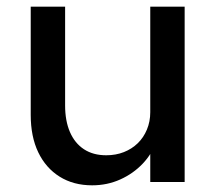

<svg xmlns="http://www.w3.org/2000/svg" viewBox="-20 -545 645 575"><path d="M256 10Q200 10 158.5 -16Q117 -42 94.5 -89Q72 -136 72 -201V-525H175V-229Q175 -183 189.5 -149.5Q204 -116 231.5 -98Q259 -80 298 -80Q327 -80 351 -89.5Q375 -99 392.5 -116Q410 -133 420 -157Q430 -181 430 -209V-525H533V0H430V-110L448 -122Q436 -85 407.5 -55Q379 -25 340 -7.5Q301 10 256 10Z"/></svg>

Font: Lexend Medium
Style: Regular
Weight: 500
Designer: Bonnie Shaver-Troup, Thomas Jockin
Foundry: Lexend
Version: Version 1.005